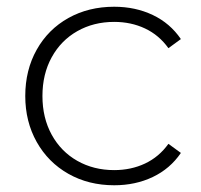

<svg xmlns="http://www.w3.org/2000/svg" viewBox="-20 -546 597 570"><path d="M55 -261Q55 -338 89 -398.5Q123 -459 183 -492.5Q243 -526 319 -526Q382 -526 433.5 -501.5Q485 -477 517 -430L480 -403Q452 -442 410.5 -461.5Q369 -481 319 -481Q258 -481 209.5 -453.5Q161 -426 133.5 -376Q106 -326 106 -261Q106 -196 133.5 -146Q161 -96 209.5 -68.5Q258 -41 319 -41Q369 -41 410.5 -60.5Q452 -80 480 -119L517 -92Q485 -45 433.5 -20.5Q382 4 319 4Q243 4 183 -30Q123 -64 89 -124.5Q55 -185 55 -261Z"/></svg>

Font: Montserrat Alternates Light
Style: Regular
Weight: 300
Designer: Julieta Ulanovsky
Foundry: Julieta Ulanovsky
Version: Version 7.200